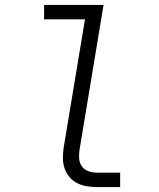

<svg xmlns="http://www.w3.org/2000/svg" viewBox="-20 -755 640 775"><path d="M371 0Q349 0 328.5 -3.5Q308 -7 290 -16.5Q272 -26 259.5 -41.5Q247 -57 240.5 -76Q234 -95 234 -116.5Q234 -138 237 -159L323 -677H158V-735H398L301 -150Q298 -132 299.5 -114.5Q301 -97 310.5 -83.5Q320 -70 336.5 -64Q353 -58 371 -58H465V0Z"/></svg>

Font: Iosevka SS04 Light Extended
Style: Italic
Weight: 300
Width: 7
Italic angle: -9°
Monospace: yes
Designer: Belleve Invis
Foundry: Belleve Invis
Version: Version 19.0.0; ttfautohint (v1.8.4)